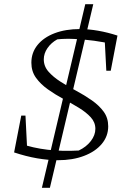

<svg xmlns="http://www.w3.org/2000/svg" viewBox="-20 -751 623 912"><path d="M256 10Q209 10 156.5 1Q104 -8 47 -27L76 -69Q197 -27 354 -36Q390 -53 411.5 -81Q433 -109 433 -139Q433 -170 411 -194Q389 -218 354.5 -239Q320 -260 281 -281Q242 -302 207.5 -326.5Q173 -351 151 -381.5Q129 -412 129 -453Q129 -501 158 -537Q187 -573 239 -593Q291 -613 360 -613Q401 -613 446.5 -605Q492 -597 538 -582L518 -540Q476 -551 427 -557.5Q378 -564 332.5 -566Q287 -568 252 -564Q223 -548 205.5 -522.5Q188 -497 188 -469Q188 -436 210.5 -410.5Q233 -385 267.5 -363Q302 -341 341.5 -320Q381 -299 416 -274.5Q451 -250 472.5 -220.5Q494 -191 494 -151Q494 -104 463.5 -67.5Q433 -31 379 -10.5Q325 10 256 10ZM110 -23 47 -27 81 -202H101ZM179 141 385 -731H423L217 141ZM485 -415 476 -587 538 -582 506 -415Z"/></svg>

Font: Piazzolla Thin ExtraLight
Style: Italic
Weight: 250
Italic angle: -11.3°
Version: Version 2.005